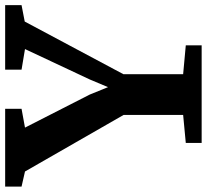

<svg xmlns="http://www.w3.org/2000/svg" viewBox="-64 -734 783 726"><g transform="rotate(-90 327.0 -371.5)"><path d="M255 -295 41 -668 -16 -681V-743H278V-681L207 -668L332 -423L360 -354L389 -423L504 -668L426 -681V-743H670V-681L608 -669L409 -296V-70L518 -60V0H149V-60L255 -70Z"/></g></svg>

Font: Koeln Type Serif
Style: Bold
Weight: 700
Designer: Eben Sorkin
Foundry: Eben Sorkin
Version: Version 2.002